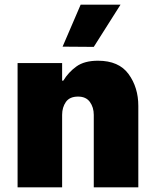

<svg xmlns="http://www.w3.org/2000/svg" viewBox="-20 -799 660 819"><path d="M494 -779 380 -599 247 -600 324 -779ZM55 0V-530H245V-455H250Q272 -491 306 -515.5Q340 -540 398 -540Q487 -540 528.5 -483Q570 -426 570 -347V0H380V-309Q380 -341 363.5 -364Q347 -387 313 -387Q277 -387 261 -364Q245 -341 245 -309V0Z"/></svg>

Font: Be Vietnam Black
Style: Regular
Weight: 900
Designer: Lam Bao; Tony Le; Vietanh Nguyen
Foundry: Yellow Type Foundry
Version: Version 5.000